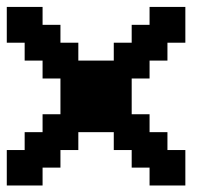

<svg xmlns="http://www.w3.org/2000/svg" viewBox="-20 -705 644 566"><path d="M52.7 -158.2H0V-210.9V-262.7H26.4H52.7V-289.1V-315.4H79.1H105.5V-341.8V-368.2H131.8H158.2V-420.9V-473.6H131.8H105.5V-500V-526.4H79.1H52.7V-552.7V-579.1H26.4H0V-631.8V-684.6H52.7H105.5V-658.2V-631.8H131.8H158.2V-605.5V-579.1H184.6H210.9V-552.7V-526.4H262.7H315.4V-552.7V-579.1H341.8H368.2V-605.5V-631.8H394.5H420.9V-658.2V-684.6H473.6H526.4V-631.8V-579.1H500H473.6V-552.7V-526.4H447.3H420.9V-500V-473.6H394.5H368.2V-420.9V-368.2H394.5H420.9V-341.8V-315.4H447.3H473.6V-289.1V-262.7H500H526.4V-210.9V-158.2H473.6H420.9V-184.6V-210.9H394.5H368.2V-237.3V-262.7H341.8H315.4V-289.1V-315.4H262.7H210.9V-289.1V-262.7H184.6H158.2V-237.3V-210.9H131.8H105.5V-184.6V-158.2Z"/></svg>

Font: VCR Jazz Mono
Style: Regular
Weight: 400
Version: Version 3.1